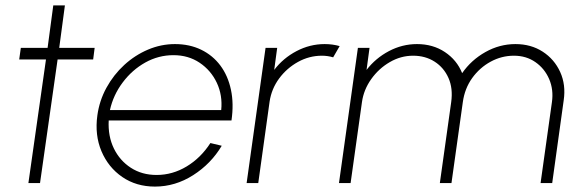

<svg xmlns="http://www.w3.org/2000/svg" viewBox="-20 -677 2151 710"><path d="M324.5 -457H193L128 0H85L150 -457H51L57 -500H156L177 -657H220L199 -500H330Z M553 13Q484 13 432.2 -22.5Q380.5 -58 355.2 -117.8Q330 -177.5 340 -250Q347.5 -305 373.8 -352.8Q400 -400.5 439.5 -436.8Q479 -473 527.2 -493.5Q575.5 -514 627 -514Q681 -514 723.8 -493.2Q766.5 -472.5 794.8 -434.8Q823 -397 834 -345.2Q845 -293.5 836 -231.5H382Q379 -173.5 401 -128.2Q423 -83 464 -56.5Q505 -30 559 -30Q618 -30 670.2 -61.5Q722.5 -93 758 -148L800 -138Q760.5 -71.5 694.2 -29.2Q628 13 553 13ZM386.5 -270H798Q803.5 -324.5 781.8 -370.8Q760 -417 718.2 -445Q676.5 -473 621.5 -473Q566 -473 517.2 -445.8Q468.5 -418.5 433.8 -372.2Q399 -326 386.5 -270Z M892 0 962 -500H1005L994 -418.5Q1027 -462 1076.5 -488Q1126 -514 1180.5 -514Q1210 -514 1236 -506.5L1212 -465Q1191.5 -471 1170.5 -471Q1123.5 -471 1082 -448Q1040.5 -425 1012.2 -386.8Q984 -348.5 977 -301.5L935 0Z M1233.5 0 1303.5 -500H1346.5L1335.5 -418.5Q1369 -462 1418.2 -488Q1467.5 -514 1522 -514Q1581 -514 1625.2 -484.5Q1669.5 -455 1689 -406.5Q1722.5 -455 1775 -484.5Q1827.5 -514 1886 -514Q1943.5 -514 1986.8 -486Q2030 -458 2051.5 -410.8Q2073 -363.5 2064.5 -306L2022 0H1979L2021 -299.5Q2027.5 -345.5 2010.8 -384.5Q1994 -423.5 1960 -447.2Q1926 -471 1880.5 -471Q1835 -471 1794.5 -449Q1754 -427 1726.2 -388.5Q1698.5 -350 1691.5 -299.5L1649.5 0H1606.5L1648.5 -299.5Q1655.5 -350 1638.5 -388.5Q1621.5 -427 1587.2 -449Q1553 -471 1507.5 -471Q1462 -471 1421.2 -447.2Q1380.5 -423.5 1352.8 -384.5Q1325 -345.5 1318.5 -299.5L1276.5 0Z"/></svg>

Font: Urbanist ExtraLight
Style: Italic
Weight: 250
Version: Version 1.303